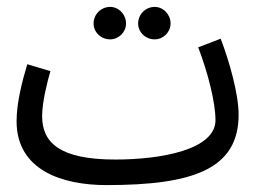

<svg xmlns="http://www.w3.org/2000/svg" viewBox="-20 -515 766 556"><path d="M428 -401C453 -401 474 -422 474 -447C474 -473 453 -495 428 -495C401 -495 380 -473 380 -447C380 -422 401 -401 428 -401ZM299 -401C324 -401 345 -422 345 -447C345 -473 324 -495 299 -495C272 -495 251 -473 251 -447C251 -422 272 -401 299 -401ZM288 21C539 21 671 -25 671 -183C671 -243 644 -338 619 -403L554 -378C583 -302 604 -217 604 -167C604 -81 445 -53 314 -53C151 -53 102 -103 102 -179C102 -220 118 -282 126 -309L59 -329C44 -279 28 -217 28 -164C28 -21 162 21 288 21Z"/></svg>

Font: Noto Sans Arabic UI XCn
Style: Regular
Weight: 400
Width: 2
Designer: Monotype Design Team, Nadine Chahine and Nizar Qandah
Foundry: Monotype Imaging Inc.
Version: Version 2.010